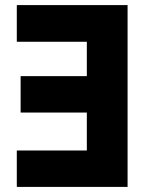

<svg xmlns="http://www.w3.org/2000/svg" viewBox="-20 -734 570 754"><path d="M481 0H46V-143H321V-292H61V-435H321V-570H46V-714H481Z"/></svg>

Font: Noto Sans Mono Condensed Black
Style: Regular
Weight: 900
Width: 3
Designer: Monotype Design Team
Foundry: Monotype Imaging Inc.
Version: Version 2.014